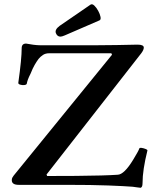

<svg xmlns="http://www.w3.org/2000/svg" viewBox="-20 -878 720 912"><path d="M648 14Q641 13 631.5 12Q622 11 610 9Q572 6 494 3Q416 0 296 0H69Q36 0 36 -22Q36 -29 38.5 -34Q41 -39 45 -44L512 -618L509 -625H214Q196 -625 184 -617Q172 -609 163 -598Q154 -586 144.5 -569.5Q135 -553 126 -530Q116 -510 112.5 -500Q109 -490 107 -480Q105 -475 95 -474Q85 -473 75.5 -476Q66 -479 67 -485Q75 -542 79 -583Q83 -624 83 -649Q83 -671 104 -671Q119 -668 138 -665.5Q157 -663 171 -663H434Q484 -663 534.5 -664Q585 -665 633 -666Q663 -666 663 -652Q663 -641 651 -625L201 -49L204 -42Q273 -42 340 -42.5Q407 -43 459.5 -44.5Q512 -46 539 -48Q570 -49 613 -120Q625 -140 632 -152.5Q639 -165 642 -173Q643 -177 653 -175.5Q663 -174 672.5 -170Q682 -166 680 -162Q669 -118 663 -79Q657 -40 657 -7Q657 11 648 14ZM267 -704Q252 -704 245.5 -720.5Q239 -737 263 -755L410 -856Q418 -861 428 -851.5Q438 -842 446.5 -826.5Q455 -811 457.5 -797.5Q460 -784 452 -781L288 -710Q274 -704 267 -704Z"/></svg>

Font: Junicode SmExp
Style: Bold
Weight: 700
Width: 6
Designer: Peter S. Baker
Version: Version 2.205; ttfautohint (v1.8.4)